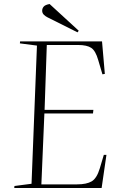

<svg xmlns="http://www.w3.org/2000/svg" viewBox="-20 -936 587 956"><path d="M164 -709 79 -720 80 -730H488L502 -568L490 -566L469 -637Q456 -683 434.5 -697.5Q413 -712 369 -712H213L202 -389H445L443 -371H201L186 -18H364Q411 -18 436.5 -33Q462 -48 477 -98L497 -165H510L486 0H51L52 -10L137 -21ZM372 -783 366 -775 216 -850Q206 -855 198 -863Q190 -871 190 -883Q190 -894 197.5 -903Q205 -912 227 -916Z"/></svg>

Font: Display Extralight
Style: Italic
Weight: 200
Italic angle: -2°
Designer: Latin by Veronika Burian and Jose Scaglione. Greek by Irene Vlachou. Cyrillic by Vera Evstafieva
Foundry: TypeTogether
Version: Version 3.002